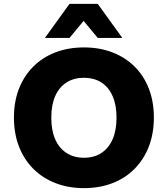

<svg xmlns="http://www.w3.org/2000/svg" viewBox="-20 -961 867 992"><path d="M414 11Q333 11 266.5 -15Q200 -41 152 -89Q104 -137 78 -204Q52 -271 52 -354Q52 -436 78 -502.5Q104 -569 152 -617Q200 -665 266.5 -690.5Q333 -716 414 -716Q494 -716 560.5 -690.5Q627 -665 675 -617.5Q723 -570 749 -503Q775 -436 775 -354Q775 -271 749 -204Q723 -137 675 -88.5Q627 -40 560.5 -14.5Q494 11 414 11ZM414 -146Q467 -146 504.5 -171Q542 -196 562 -242Q582 -288 582 -353Q582 -418 562 -464Q542 -510 504.5 -534.5Q467 -559 413 -559Q361 -559 323 -534.5Q285 -510 265 -464Q245 -418 245 -353Q245 -288 265 -242Q285 -196 323 -171Q361 -146 414 -146ZM212 -765 339 -941H485L612 -765H485L412 -853L339 -765Z"/></svg>

Font: Nunito Sans 10pt Black
Style: Regular
Weight: 900
Designer: Vernon Adams
Foundry: Vernon Adams
Version: Version 3.101;gftools[0.9.27]